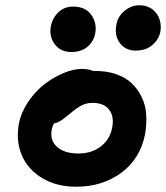

<svg xmlns="http://www.w3.org/2000/svg" viewBox="-20 -748 630 728"><path d="M494.1 -556.2Q455.6 -556.2 434.1 -585.2Q412.6 -614.3 421.9 -657.2Q427.7 -687 452.9 -707.5Q478 -728 508.8 -728Q538.1 -728 558.1 -712.4Q578.1 -696.8 585.2 -673.8Q592.3 -650.9 587.9 -627Q582 -598.6 557.9 -577.4Q533.7 -556.2 494.1 -556.2ZM250 -550.8Q210 -550.8 187.7 -580.1Q165.5 -609.4 172.9 -648.9Q179.7 -681.6 202.4 -702.4Q225.1 -723.1 256.8 -723.1Q304.2 -723.1 326.4 -691.2Q348.6 -659.2 340.8 -620.1Q335 -590.8 311.8 -570.8Q288.6 -550.8 250 -550.8ZM269 -40Q193.8 -40 139.2 -73.2Q84.5 -106.4 62 -161.1Q39.6 -215.8 51.8 -279.8Q60.5 -323.2 87.4 -362.8Q114.3 -402.3 148.9 -429Q183.6 -455.6 221.4 -471.2Q259.3 -486.8 291 -486.8Q314.9 -486.8 333 -479H341.8Q385.3 -479 420.9 -466.6Q456.5 -454.1 479.7 -431.9Q502.9 -409.7 517.6 -379.2Q532.2 -348.6 534.4 -313Q536.6 -277.3 529.8 -237.8Q510.7 -144.5 439 -92.3Q367.2 -40 269 -40ZM176.8 -259.8Q167.5 -217.8 195.3 -191.9Q223.1 -166 277.8 -166Q326.7 -166 361.1 -191.9Q395.5 -217.8 404.8 -261.2Q414.1 -305.7 394 -331.8Q374 -357.9 331.1 -357.9Q307.6 -357.9 289.8 -348.6Q272 -339.4 246.1 -317.9Q228 -303.2 220.9 -297.6Q213.9 -292 203.9 -286.6Q193.8 -281.2 184.1 -279.8Q179.2 -268.6 176.8 -259.8Z"/></svg>

Font: Shantell Sans Irregular Bouncy
Style: Italic
Weight: 600
Italic angle: -11.31°
Designer: Stephen Nixon, Anya Danilova, Shantell Martin
Foundry: Arrow Type
Version: Version 1.006;[9816181b4]